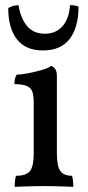

<svg xmlns="http://www.w3.org/2000/svg" viewBox="-20 -723 341 746"><path d="M37 3Q37 -7 38 -18.5Q39 -30 42 -40Q82 -40 96.5 -58.5Q111 -77 111 -127V-325Q111 -348 106.5 -364Q102 -380 86 -388Q70 -396 36 -396Q36 -407 38 -416Q40 -425 45 -433Q60 -433 87 -438Q114 -443 140.5 -450.5Q167 -458 179 -467Q188 -464 194.5 -455Q201 -446 201 -427V-127Q201 -77 214.5 -58.5Q228 -40 260 -40Q263 -30 264 -17Q265 -4 265 3Q248 2 229 1.5Q210 1 190.5 0.5Q171 0 152 0Q133 0 112.5 0.5Q92 1 73 1.5Q54 2 37 3ZM147 -527Q80 -527 46 -570Q12 -613 12 -692Q21 -697 31.5 -700Q42 -703 52 -703Q60 -652 85 -622Q110 -592 154 -592Q198 -592 223.5 -622Q249 -652 252 -703Q262 -703 271 -701.5Q280 -700 285 -697Q285 -616 250.5 -571.5Q216 -527 147 -527Z"/></svg>

Font: Vollkorn
Style: Regular
Weight: 400
Designer: Friedrich Althausen
Foundry: Friedrich Althausen
Version: Version 4.104